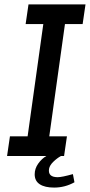

<svg xmlns="http://www.w3.org/2000/svg" viewBox="-20 -706 407 869"><path d="M354 -597H274L203 -89H283L270 0H12L25 -89H105L176 -597H96L109 -686H367ZM225 143Q183 143 160 128Q137 113 137 83Q137 57 153 34.5Q169 12 190 0H256Q238 10 221.5 26Q205 42 202 58Q196 96 241 96Q260 96 310 82L317 119Q274 143 225 143Z"/></svg>

Font: Chivo
Style: Italic
Weight: 400
Italic angle: -8.05°
Designer: Hector Gatti
Foundry: Omnibus-Type
Version: Version 1.007